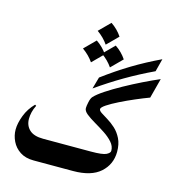

<svg xmlns="http://www.w3.org/2000/svg" viewBox="-109 -827 847 921"><g transform="rotate(15 314.5 -367.0)"><path d="M292.5 0H141.1Q100.6 0 73.5 -17.8Q46.4 -35.6 33 -63.5Q19.5 -91.3 19.5 -121.1Q19.5 -152.3 34.4 -191.4Q49.3 -230.5 79.1 -260.3L85.4 -256.3Q76.2 -238.3 72 -220.7Q67.9 -203.1 67.9 -187.5Q67.9 -153.8 90.1 -133.1Q112.3 -112.3 158.2 -112.3H293.9Q302.7 -112.3 307.4 -94Q312 -75.7 312 -60.1Q312 -43 307.1 -21.5Q302.2 0 292.5 0ZM629.4 -534.7 603.5 -436Q573.2 -424.8 535.6 -408.7Q498 -392.6 463.6 -375.5Q429.2 -358.4 407.2 -343.8Q385.3 -329.1 385.3 -320.8Q385.3 -312.5 398.4 -304Q411.6 -295.4 431.4 -283.4Q451.2 -271.5 470.9 -253.7Q490.7 -235.8 504.2 -208.7Q517.6 -181.6 517.6 -143.1Q517.1 -80.6 471.9 -40.3Q426.8 0 336.9 0H290.5Q279.8 0 272 -16.6Q264.2 -33.2 264.2 -56.2Q264.2 -79.1 272 -95.7Q279.8 -112.3 290.5 -112.3H395.5Q453.6 -112.3 471.4 -121.3Q489.3 -130.4 489.3 -140.6Q489.7 -163.6 472.4 -183.1Q455.1 -202.6 429.7 -219.2Q404.3 -235.8 378.7 -250.7Q353 -265.6 335.7 -279.5Q318.4 -293.5 318.4 -307.6Q318.4 -317.9 322.8 -338.1Q327.1 -358.4 335 -366.7Q349.6 -382.8 383.5 -405.3Q417.5 -427.7 461.2 -451.9Q504.9 -476.1 549.3 -497.8Q593.8 -519.5 629.4 -534.7ZM324.7 -406.7 341.3 -465.3Q408.2 -515.1 473.6 -554.7Q539.1 -594.2 612.3 -628.9L595.7 -564.9Q522.5 -530.3 456.5 -491.7Q390.6 -453.1 324.7 -406.7ZM331.5 -734.4Q364.7 -711.9 385.7 -680.2L331.5 -626Q311 -656.2 277.3 -680.2ZM285.2 -634.3Q318.4 -611.8 339.4 -580.1L285.2 -525.9Q264.6 -556.2 231 -580.1ZM379.4 -634.3Q412.6 -611.8 433.6 -580.1L379.4 -525.9Q358.9 -556.2 325.2 -580.1Z"/></g></svg>

Font: Lateef SemiBold
Style: Regular
Weight: 600
Designer: SIL International
Foundry: SIL International
Version: Version 4.200